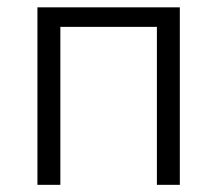

<svg xmlns="http://www.w3.org/2000/svg" viewBox="-20 -516 606 536"><path d="M84.5 0V-495.5H482V0H418V-441H148.5V0Z"/></svg>

Font: Heraclito Light
Style: Regular
Weight: 300
Designer: Kostas Bartsokas (font) & Cristiano Sobral (main changes)
Foundry: Kostas Bartsokas (font) & Cristiano Sobral (main changes)
Version: Version 1.00;July 8, 2020;FontCreator 13.0.0.2655 64-bit